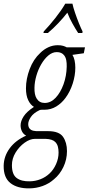

<svg xmlns="http://www.w3.org/2000/svg" viewBox="-84 -787 483 1047"><path d="M77.1 240.2Q10.7 241.2 -27.1 211.4Q-64.9 181.6 -64 116.7Q-63 64.9 -31 21.5Q1 -22 58.6 -47.4Q43.5 -55.2 35.9 -70.3Q28.3 -85.4 28.3 -103.5Q28.3 -126.5 44.9 -152.3Q61.5 -178.2 101.1 -204.1Q81.5 -215.8 69.6 -241.2Q57.6 -266.6 57.6 -305.2Q57.6 -356.9 77.9 -410.4Q98.1 -463.9 135.7 -498.5Q155.3 -518.1 179.7 -529.3Q204.1 -540.5 231 -540.5Q248.5 -540.5 260.5 -536.9Q272.5 -533.2 279.8 -528.8H379.4L373 -496.6L311 -487.8Q318.8 -475.6 322.8 -457.3Q326.7 -439 326.7 -418Q326.7 -375.5 312.5 -331.3Q298.3 -287.1 273.4 -253.4Q252 -224.1 222.7 -206.3Q193.4 -188.5 158.2 -188.5Q152.3 -188.5 143.8 -188.5Q135.3 -188.5 130.9 -186Q98.6 -170.4 84.2 -148.9Q69.8 -127.4 69.8 -109.9Q69.8 -87.9 85.9 -78.6Q96.2 -72.8 113.8 -71.8H178.2Q238.3 -71.8 259.8 -40.8Q281.2 -9.8 281.2 37.1Q281.2 83 261.7 123.8Q242.2 164.6 210 190.9Q183.1 214.8 148.4 227.3Q113.8 239.7 77.1 240.2ZM159.7 -225.6Q192.9 -225.6 219.5 -253.9Q246.1 -282.2 262.5 -327.6Q278.8 -373 279.8 -423.8Q280.3 -443.4 277.3 -458.7Q274.4 -474.1 266.1 -484.9Q252.4 -502.9 225.6 -502.9Q201.7 -502.9 179.9 -484.6Q158.2 -466.3 141.1 -437Q124 -407.7 114.3 -373.8Q104.5 -339.8 104 -308.6Q103 -270.5 115.7 -250Q130.4 -225.6 159.7 -225.6ZM79.1 201.7Q108.9 201.2 137 190.2Q165 179.2 186.5 158.7Q208 138.7 221.7 107.9Q235.4 77.1 235.4 45.4Q235.4 28.3 231.9 13.9Q228.5 -0.5 218.3 -11.7Q203.1 -28.3 165 -29.8H106.4Q79.6 -29.8 50.3 -8.8Q21 12.2 1 44.9Q-19 77.6 -19 113.8Q-19 164.6 7.1 183.8Q33.2 203.1 79.1 201.7ZM152.8 -606.9 154.8 -615.7Q185.1 -647.5 217.8 -688.7Q250.5 -730 272 -767.1H311Q314.9 -747.6 325 -718Q335 -688.5 346.4 -660.2Q357.9 -631.8 366.2 -615.7L365.2 -606.9H342.3Q328.1 -628.4 311.8 -657.5Q295.4 -686.5 283.2 -717.8Q260.3 -688.5 232.9 -659.7Q205.6 -630.9 176.8 -606.9Z"/></svg>

Font: Open Sans Condensed Light
Style: Italic
Weight: 300
Width: 3
Italic angle: -12°
Designer: Monotype Design Team
Foundry: Monotype Imaging Inc.
Version: Version 3.000; ttfautohint (v1.8.4)